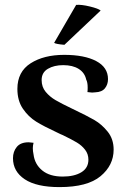

<svg xmlns="http://www.w3.org/2000/svg" viewBox="-20 -751 513 784"><path d="M33 -105Q33 -132 48.5 -151Q64 -170 97 -170Q103 -170 117 -168Q114 -156 114 -146Q114 -134 117 -120Q122 -80 152.5 -55Q183 -30 236 -30Q283 -30 312 -47.5Q341 -65 341 -99Q341 -122 327.5 -139.5Q314 -157 294 -169Q274 -181 237 -199Q229 -202 213 -210Q159 -235 127.5 -254.5Q96 -274 73.5 -307Q51 -340 51 -388Q51 -458 105 -492.5Q159 -527 242 -527Q325 -527 373 -501.5Q421 -476 421 -428Q421 -406 408.5 -390.5Q396 -375 369 -374Q364 -373 356 -373Q351 -373 337 -375Q338 -381 338 -393Q338 -415 332 -426Q326 -454 301.5 -469.5Q277 -485 238 -485Q201 -485 175.5 -470Q150 -455 150 -424Q150 -396 166.5 -376Q183 -356 207 -342Q231 -328 275 -307Q336 -278 366 -260.5Q396 -243 420 -213Q444 -183 444 -140Q444 -76 390.5 -31.5Q337 13 223 13Q129 13 81 -19Q33 -51 33 -105ZM243 -568Q208 -571 201 -576L291 -731Q312 -733 347 -724.5Q382 -716 391 -708Z"/></svg>

Font: Arima Madurai
Style: Bold
Weight: 700
Designer: Joana Correia and Natanael Gama
Foundry: NDISCOVER
Version: Version 1.019